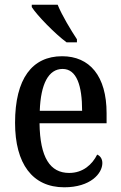

<svg xmlns="http://www.w3.org/2000/svg" viewBox="-20 -786 513 816"><path d="M263 -606H307V-619C282 -657 243 -721 225 -766H115V-756C137 -721 214 -642 263 -606ZM253 10C365 10 415 -49 415 -93C415 -112 405 -124 393 -129C372 -87 333 -51 274 -51C193 -51 150 -116 148 -262H433V-305C433 -463 361 -547 244 -547C117 -547 44 -452 44 -264C44 -90 118 10 253 10ZM329 -315H149C153 -429 186 -493 246 -493C306 -493 329 -422 329 -315Z"/></svg>

Font: Noto Serif Bengali Condensed Medium
Style: Regular
Weight: 500
Width: 3
Designer: Juan Bruce, Universal Thirst, Indian Type Foundry and the Monotype Design Team.
Foundry: Monotype Imaging Inc.
Version: Version 2.003